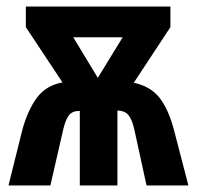

<svg xmlns="http://www.w3.org/2000/svg" viewBox="-20 -567 602 587"><path d="M501 -547V-484L389 -314Q441 -303 468.5 -267Q496 -231 512 -169L556 0H428L390 -174Q383 -204 371.5 -216.5Q360 -229 339 -229V0H224V-228Q202 -228 191.5 -215.5Q181 -203 174 -174L134 0H6L48 -169Q65 -231 93 -268.5Q121 -306 171 -315L59 -484V-547ZM355 -453H204L279 -329Z"/></svg>

Font: Noto Sans ExtraCondensed
Style: Bold
Weight: 700
Width: 2
Designer: Monotype Design Team
Foundry: Monotype Imaging Inc.
Version: Version 2.013; ttfautohint (v1.8.4.7-5d5b)